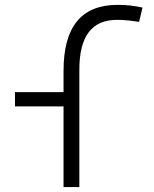

<svg xmlns="http://www.w3.org/2000/svg" viewBox="-20 -762 626 782"><path d="M238.8 0H303.2V-478.5C303.2 -614.3 354 -681.2 456.5 -681.2C482.9 -681.2 509.3 -678.7 546.4 -672.9L560.5 -731C526.4 -738.8 496.1 -742.2 459.5 -742.2C311.5 -742.2 238.8 -653.3 238.8 -473.6V-386.7H41V-328.6H238.8Z"/></svg>

Font: Cascadia Mono Light
Style: Regular
Weight: 300
Monospace: yes
Designer: Aaron Bell
Foundry: Saja Typeworks
Version: Version 2404.023